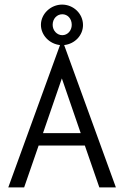

<svg xmlns="http://www.w3.org/2000/svg" viewBox="-20 -815 540 835"><path d="M412 0H484L259 -619C306 -624 341 -662 341 -706C341 -756 299 -795 250 -795C201 -795 158 -755 158 -707C158 -662 195 -624 241 -619L16 0H85L148 -182H349ZM251 -662C228 -662 209 -682 209 -707C209 -734 228 -753 251 -753C274 -753 292 -734 292 -707C292 -682 274 -662 251 -662ZM249 -474 331 -236H167Z"/></svg>

Font: Inconsolata Thin
Style: Regular
Weight: 100
Monospace: yes
Designer: Raph Levien, Cyreal, Brenton Simpson
Foundry: Raph Levien, Cyreal, Google
Version: Version 3.100